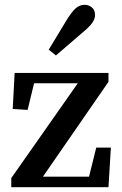

<svg xmlns="http://www.w3.org/2000/svg" viewBox="-20 -780 507 800"><path d="M442 -165 432 0H27V-38L304 -433H122L95 -322L33 -326L41 -476H432V-439L159 -44H351L381 -165ZM255 -692Q278 -730 295 -745Q312 -760 332 -760Q350 -760 363 -749Q376 -738 376 -717Q376 -702 365 -685.5Q354 -669 320 -641L213 -549L183 -573Z"/></svg>

Font: Source Serif Pro Semibold
Style: Regular
Weight: 600
Designer: Frank Grießhammer
Foundry: Adobe Systems Incorporated
Version: Version 1.014;PS Version 1.0;hotconv 1.0.73;makeotf.lib2.5.5